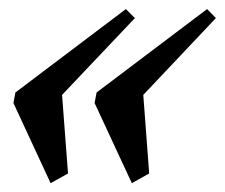

<svg xmlns="http://www.w3.org/2000/svg" viewBox="-20 -421 499 426"><path d="M272.5 -14.6 189.9 -192.4 194.3 -215.8 439.5 -400.9 459 -380.9 297.9 -210.4 311 -36.1ZM92.3 -14.6 9.8 -192.4 14.2 -215.8 259.3 -400.9 279.3 -380.9 117.7 -210.4 130.9 -36.1Z"/></svg>

Font: Elstob 18pt
Style: Bold Italic
Weight: 700
Italic angle: -20°
Designer: Peter S. Baker
Version: Version 1.015